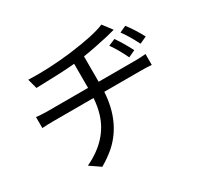

<svg xmlns="http://www.w3.org/2000/svg" viewBox="-162 -978 1325 1254"><g transform="rotate(-30 500.0 -351.0)"><path d="M531.2 -440.4H807.6Q843.8 -440.4 886.7 -444.3V-362.3Q852.5 -365.2 808.6 -365.2H530.3Q517.6 -146.5 378.9 -21.5Q333 18.6 274.4 52.7L196.3 -1Q380.9 -87.9 429.7 -252.9Q445.3 -304.7 449.2 -365.2H151.4Q97.7 -365.2 61.5 -362.3V-445.3Q99.6 -440.4 150.4 -440.4H451.2V-622.1Q362.3 -613.3 159.2 -608.4L139.6 -681.6Q287.1 -675.8 454.1 -695.3Q465.8 -697.3 475.6 -698.2Q650.4 -720.7 728.5 -752.9Q731.4 -753.9 733.4 -754.9L786.1 -685.5L730.5 -670.9Q621.1 -645.5 531.2 -631.8ZM835.9 -502.9 784.2 -478.5Q748 -554.7 709 -609.4L759.8 -630.9Q798.8 -575.2 835.9 -502.9ZM815.4 -647.5 864.3 -669.9Q905.3 -617.2 945.3 -543L892.6 -518.6Q849.6 -602.5 815.4 -647.5Z"/></g></svg>

Font: Taipei Sans TC Beta
Style: Regular
Weight: 400
Designer: JT Foundry
Foundry: JT Foundry
Version: Version 1.000